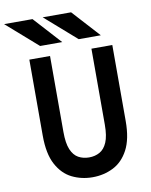

<svg xmlns="http://www.w3.org/2000/svg" viewBox="-132 -993 847 1078"><g transform="rotate(-10 291.5 -454.5)"><path d="M308 12Q245 12 191.2 -14.5Q137.5 -41 104.8 -102Q72 -163 72 -267V-700H190V-267Q190 -202.5 205.2 -166.5Q220.5 -130.5 247.2 -115.8Q274 -101 308 -101Q341.5 -101 368.2 -115.8Q395 -130.5 410.5 -166.5Q426 -202.5 426 -267V-700H545V-267Q545 -164.5 512.5 -103.2Q480 -42 426 -15Q372 12 308 12ZM365 -765 187 -921H349L491 -765ZM145 -765 -33 -921H129L271 -765Z"/></g></svg>

Font: Overpass Mono Light
Style: Regular
Weight: 300
Monospace: yes
Designer: Delve Withrington, Dave Bailey
Foundry: Delve Fonts LLC
Version: Version 4.000